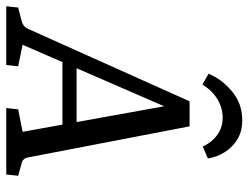

<svg xmlns="http://www.w3.org/2000/svg" viewBox="-120 -666 775 598"><g transform="rotate(90 267.0 -367.5)"><path d="M152 -219H384L395 -175H134ZM459 -67Q460 -60 465 -54.5Q470 -49 477 -48L516 -37L512 0H305L309 -37L379 -51L291 -539H320L108 -51L175 -37L171 0H-12L-8 -37L34 -48Q51 -52 58 -67L284 -571H362ZM425 -612Q412 -640 389 -657Q366 -674 335 -674Q305 -674 278 -658Q251 -642 232 -611L198 -630Q215 -671 253 -703Q291 -735 343 -735Q378 -735 403 -719.5Q428 -704 443 -679.5Q458 -655 462 -628Z"/></g></svg>

Font: Rasa
Style: Italic
Weight: 400
Italic angle: -7.10001°
Designer: Anna Giedrys (Yrsa+Rasa design), David Brezina (Yrsa art-direction, Rasa art-direction, design)
Foundry: Rosetta Type Foundry
Version: Version 2.004